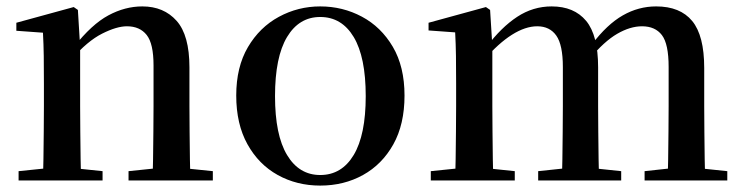

<svg xmlns="http://www.w3.org/2000/svg" viewBox="-20 -563 2320 599"><path d="M38 0V-29L145 -40H195L300 -29V0ZM114 0Q115 -25 115.5 -66.5Q116 -108 116.5 -153Q117 -198 117 -232V-301Q117 -352 116.5 -388.5Q116 -425 114 -461L31 -467V-492L210 -541L223 -532L230 -417V-415V-232Q230 -198 230.5 -153Q231 -108 231.5 -66.5Q232 -25 233 0ZM381 0V-29L487 -40H537L644 -29V0ZM456 0Q457 -25 457.5 -66Q458 -107 458.5 -152Q459 -197 459 -232V-359Q459 -427 437.5 -454Q416 -481 376 -481Q344 -481 298.5 -458Q253 -435 204 -379L197 -417H211Q266 -487 318 -515Q370 -543 424 -543Q491 -543 531 -498Q571 -453 571 -353V-232Q571 -197 571.5 -152Q572 -107 572.5 -66Q573 -25 574 0Z M979 16Q906 16 846.5 -17Q787 -50 752 -113Q717 -176 717 -265Q717 -354 753.5 -416Q790 -478 850 -510.5Q910 -543 979 -543Q1049 -543 1109 -511Q1169 -479 1205.5 -417Q1242 -355 1242 -265Q1242 -175 1207 -112.5Q1172 -50 1112.5 -17Q1053 16 979 16ZM979 -17Q1046 -17 1083.5 -79.5Q1121 -142 1121 -263Q1121 -385 1083.5 -447.5Q1046 -510 979 -510Q913 -510 875.5 -447.5Q838 -385 838 -263Q838 -142 875.5 -79.5Q913 -17 979 -17Z M1324 0V-29L1431 -40H1481L1586 -29V0ZM1400 0Q1401 -25 1401.5 -66.5Q1402 -108 1402.5 -153Q1403 -198 1403 -232V-302Q1403 -352 1402.5 -388.5Q1402 -425 1400 -462L1317 -468V-492L1496 -541L1509 -532L1516 -420V-417V-232Q1516 -198 1516.5 -153Q1517 -108 1517.5 -66.5Q1518 -25 1519 0ZM1659 0V-29L1763 -40H1814L1918 -29V0ZM1733 0Q1734 -25 1734.5 -66Q1735 -107 1735.5 -152Q1736 -197 1736 -232V-354Q1736 -423 1715.5 -452Q1695 -481 1656 -481Q1619 -481 1577 -454.5Q1535 -428 1490 -376L1483 -417H1498Q1544 -478 1593.5 -510.5Q1643 -543 1701 -543Q1771 -543 1808.5 -498Q1846 -453 1846 -353V-232Q1846 -197 1846.5 -152Q1847 -107 1847.5 -66Q1848 -25 1849 0ZM1991 0V-29L2092 -40H2144L2249 -29V0ZM2063 0Q2064 -25 2064.5 -66Q2065 -107 2065.5 -152Q2066 -197 2066 -232V-354Q2066 -426 2045 -453.5Q2024 -481 1983 -481Q1946 -481 1905.5 -457.5Q1865 -434 1820 -380L1811 -425H1827Q1874 -487 1923 -515Q1972 -543 2027 -543Q2102 -543 2139.5 -497.5Q2177 -452 2177 -351V-232Q2177 -197 2177.5 -152Q2178 -107 2178.5 -66Q2179 -25 2180 0Z"/></svg>

Font: Noto Serif KR SemiBold
Style: Regular
Weight: 600
Designer: Ryoko NISHIZUKA 西塚涼子 (kana & ideographs); Frank Grießhammer (Latin, Greek & Cyrillic); Wenlong ZHANG 张文龙 (bopomofo); San
Foundry: Adobe
Version: Version 2.003-H1;hotconv 1.1.1;makeotfexe 2.6.0